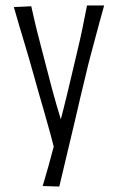

<svg xmlns="http://www.w3.org/2000/svg" viewBox="-20 -538 438 706"><path d="M198 148 137 146Q148 109 158 73.5Q168 38 177 3Q186 -32 195 -66Q204 -100 212.5 -133.5Q221 -167 229 -200.5Q237 -234 245 -268Q256 -316 265.5 -355Q275 -394 283 -433Q291 -472 300 -518H363Q354 -486 346 -456.5Q338 -427 330 -397Q322 -367 313 -333.5Q304 -300 295 -261Q285 -221 275.5 -180Q266 -139 256.5 -98Q247 -57 237 -16Q227 25 217.5 66Q208 107 198 148ZM180 11Q174 -14 167 -39.5Q160 -65 152.5 -91.5Q145 -118 137 -146Q129 -174 120.5 -203Q112 -232 104 -262Q94 -297 85.5 -327Q77 -357 68 -386Q59 -415 50 -446Q41 -477 31 -512L95 -515Q106 -465 115.5 -426.5Q125 -388 134.5 -352.5Q144 -317 155 -274Q163 -243 171 -212.5Q179 -182 188 -151.5Q197 -121 206.5 -90Q216 -59 226 -25Z"/></svg>

Font: Truculenta Light
Style: Regular
Weight: 300
Version: Version 1.002